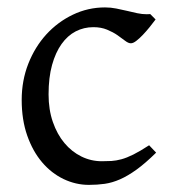

<svg xmlns="http://www.w3.org/2000/svg" viewBox="-20 -489 472 523"><path d="M266.1 -468.8Q281.7 -468.8 296.6 -465.8Q311.5 -462.9 325.7 -459.5Q339.8 -456.1 353.5 -453.1Q367.2 -450.2 379.9 -450.2Q382.3 -450.2 384.5 -450.4Q386.7 -450.7 389.2 -450.7Q394.5 -445.8 397 -442.9Q399.4 -439.9 403.8 -436Q396.5 -426.3 387.5 -415Q378.4 -403.8 369.1 -394Q359.9 -384.3 351.3 -377.7Q342.8 -371.1 336.4 -371.1Q329.6 -371.1 320.8 -377.9Q312 -384.8 300 -393.1Q288.1 -401.4 271.7 -408.2Q255.4 -415 234.4 -415Q208.5 -415 186.3 -403.6Q164.1 -392.1 147.7 -369.1Q131.3 -346.2 121.8 -312Q112.3 -277.8 112.3 -231.9Q112.3 -190.4 124 -156.7Q135.7 -123 155.5 -99.4Q175.3 -75.7 201.7 -62.7Q228 -49.8 257.3 -49.8Q271 -49.8 283.7 -50.5Q296.4 -51.3 310.8 -55.2Q325.2 -59.1 343.3 -68.1Q361.3 -77.1 386.2 -93.3L405.3 -73.2Q376 -44.4 352.1 -27.1Q328.1 -9.8 306.9 -0.5Q285.6 8.8 265.4 11.7Q245.1 14.6 222.2 14.6Q186.5 14.6 153.3 -1.2Q120.1 -17.1 94.7 -46.9Q69.3 -76.7 54.2 -119.6Q39.1 -162.6 39.1 -216.8Q39.1 -269.5 57.1 -315.4Q75.2 -361.3 106.2 -395.3Q137.2 -429.2 178.5 -449Q219.7 -468.8 266.1 -468.8Z"/></svg>

Font: Gentium Unicode
Style: Regular
Weight: 400
Version: Version 1.009